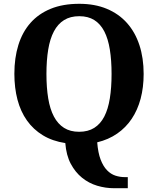

<svg xmlns="http://www.w3.org/2000/svg" viewBox="-20 -745 827 1005"><path d="M731.9 -357.9Q731.9 -287.6 716.1 -228.3Q700.2 -168.9 669.4 -123Q638.7 -77.1 593.3 -45.7Q547.9 -14.2 488.8 0Q493.2 55.2 506.8 90.6Q520.5 126 540.3 146.2Q560.1 166.5 584 174.3Q607.9 182.1 632.8 182.1H648.9V240.2H577.1Q532.2 240.2 488.5 227.1Q444.8 213.9 409.4 185.3Q374 156.7 350.3 112.1Q326.7 67.4 321.8 3.9Q254.4 -6.3 204.3 -36.9Q154.3 -67.4 121.1 -114.3Q87.9 -161.1 71.5 -223.1Q55.2 -285.2 55.2 -358.9Q55.2 -441.9 76.2 -509.5Q97.2 -577.1 139.4 -625Q181.6 -672.9 245.4 -699Q309.1 -725.1 395 -725.1Q476.1 -725.1 538.8 -699Q601.6 -672.9 644.5 -624.8Q687.5 -576.7 709.7 -509Q731.9 -441.4 731.9 -357.9ZM223.1 -357.9Q223.1 -286.1 232.4 -230Q241.7 -173.8 262.2 -135Q282.7 -96.2 315.2 -75.7Q347.7 -55.2 394 -55.2Q440.9 -55.2 473.4 -75.7Q505.9 -96.2 525.9 -135Q545.9 -173.8 554.9 -230Q564 -286.1 564 -357.9Q564 -429.7 554.9 -485.8Q545.9 -542 525.9 -580.8Q505.9 -619.6 473.6 -639.9Q441.4 -660.2 395 -660.2Q348.1 -660.2 315.4 -639.9Q282.7 -619.6 262.2 -580.8Q241.7 -542 232.4 -485.8Q223.1 -429.7 223.1 -357.9Z"/></svg>

Font: Droids
Style: b
Weight: 700
Foundry: Ascender Corporation
Version: Version 1.00 build 113